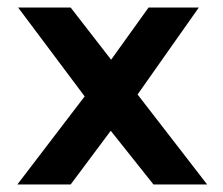

<svg xmlns="http://www.w3.org/2000/svg" viewBox="-20 -488 590 508"><path d="M26 0 204 -233 28 -468H167L274 -330L373 -468H506L344 -238L528 0H386L273 -142L167 0Z"/></svg>

Font: Inconsolata SemiExpanded ExtraBold
Style: Regular
Weight: 800
Width: 6
Monospace: yes
Designer: Raph Levien, Cyreal, Brenton Simpson
Foundry: Raph Levien, Cyreal, Google
Version: Version 3.001; ttfautohint (v1.8.2.53-6de2)